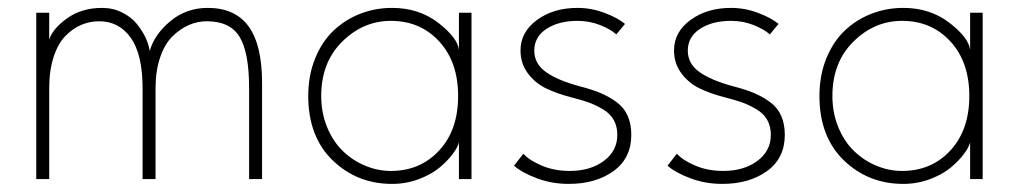

<svg xmlns="http://www.w3.org/2000/svg" viewBox="-20 -442 2518 474"><path d="M493 -422.5Q560.5 -422.5 593.8 -376.8Q627 -331 627 -237V0H595V-224Q595 -312.5 571.5 -351Q548 -389.5 490.5 -389.5Q467.5 -389.5 446.2 -380.2Q425 -371 406 -352.5Q387 -334 375.5 -300.8Q364 -267.5 364 -224V0H332V-224Q332 -307.5 303 -348.5Q274 -389.5 225 -389.5Q202 -389.5 181 -380.8Q160 -372 141.8 -353.5Q123.5 -335 112.5 -301.8Q101.5 -268.5 101.5 -224V0H69.5V-410.5H101.5V-344Q110 -371.5 146 -397Q182 -422.5 232 -422.5Q259 -422.5 281.5 -411.2Q304 -400 317.8 -383Q331.5 -366 339.5 -348.8Q347.5 -331.5 349.5 -316Q361.5 -357.5 400.8 -390Q440 -422.5 493 -422.5Z M1113 0V-91Q1110.5 -79 1098.2 -62.5Q1086 -46 1066 -29Q1046 -12 1014.5 0Q983 12 948 12Q861.5 12 801.2 -46.2Q741 -104.5 741 -205Q741 -256 758 -297.8Q775 -339.5 803.5 -366.5Q832 -393.5 869.2 -408Q906.5 -422.5 948 -422.5Q1014 -422.5 1061.8 -385.8Q1109.5 -349 1113 -319V-410.5H1144V0ZM773 -205Q773 -163 787.8 -127.5Q802.5 -92 826.8 -68.8Q851 -45.5 881.8 -32.8Q912.5 -20 945 -20Q1017.5 -20 1064.2 -70.5Q1111 -121 1111 -205Q1111 -289 1064.2 -339.8Q1017.5 -390.5 945 -390.5Q876.5 -390.5 824.8 -339.2Q773 -288 773 -205Z M1405.5 -422.5Q1440 -422.5 1472.5 -410.2Q1505 -398 1523 -383L1501.5 -357Q1488 -369.5 1461.8 -380Q1435.5 -390.5 1405.5 -390.5Q1359.5 -390.5 1329.2 -370.8Q1299 -351 1299 -317Q1299 -284.5 1328 -264Q1357 -243.5 1411 -229Q1442 -221 1462.8 -212.2Q1483.5 -203.5 1502 -190Q1520.5 -176.5 1529.5 -156.2Q1538.5 -136 1538.5 -109Q1538.5 -51.5 1494.8 -19.8Q1451 12 1384 12Q1342 12 1305 -2Q1268 -16 1249 -33L1272 -62.5Q1287 -46 1317.8 -33Q1348.5 -20 1386.5 -20Q1437.5 -20 1470.8 -44.8Q1504 -69.5 1504 -109Q1504 -130 1495.2 -145.8Q1486.5 -161.5 1468.8 -172Q1451 -182.5 1434.8 -188.5Q1418.5 -194.5 1393 -201Q1354 -211 1327.2 -224.2Q1300.5 -237.5 1282.8 -261.5Q1265 -285.5 1265 -317.5Q1265 -363 1305.8 -392.8Q1346.5 -422.5 1405.5 -422.5Z M1784.5 -422.5Q1819 -422.5 1851.5 -410.2Q1884 -398 1902 -383L1880.5 -357Q1867 -369.5 1840.8 -380Q1814.5 -390.5 1784.5 -390.5Q1738.5 -390.5 1708.2 -370.8Q1678 -351 1678 -317Q1678 -284.5 1707 -264Q1736 -243.5 1790 -229Q1821 -221 1841.8 -212.2Q1862.5 -203.5 1881 -190Q1899.5 -176.5 1908.5 -156.2Q1917.5 -136 1917.5 -109Q1917.5 -51.5 1873.8 -19.8Q1830 12 1763 12Q1721 12 1684 -2Q1647 -16 1628 -33L1651 -62.5Q1666 -46 1696.8 -33Q1727.5 -20 1765.5 -20Q1816.5 -20 1849.8 -44.8Q1883 -69.5 1883 -109Q1883 -130 1874.2 -145.8Q1865.5 -161.5 1847.8 -172Q1830 -182.5 1813.8 -188.5Q1797.5 -194.5 1772 -201Q1733 -211 1706.2 -224.2Q1679.5 -237.5 1661.8 -261.5Q1644 -285.5 1644 -317.5Q1644 -363 1684.8 -392.8Q1725.5 -422.5 1784.5 -422.5Z M2375 0V-91Q2372.5 -79 2360.2 -62.5Q2348 -46 2328 -29Q2308 -12 2276.5 0Q2245 12 2210 12Q2123.5 12 2063.2 -46.2Q2003 -104.5 2003 -205Q2003 -256 2020 -297.8Q2037 -339.5 2065.5 -366.5Q2094 -393.5 2131.2 -408Q2168.5 -422.5 2210 -422.5Q2276 -422.5 2323.8 -385.8Q2371.5 -349 2375 -319V-410.5H2406V0ZM2035 -205Q2035 -163 2049.8 -127.5Q2064.5 -92 2088.8 -68.8Q2113 -45.5 2143.8 -32.8Q2174.5 -20 2207 -20Q2279.5 -20 2326.2 -70.5Q2373 -121 2373 -205Q2373 -289 2326.2 -339.8Q2279.5 -390.5 2207 -390.5Q2138.5 -390.5 2086.8 -339.2Q2035 -288 2035 -205Z"/></svg>

Font: League Spartan ExtraLight
Style: Regular
Weight: 200
Foundry: The League of Moveable Type
Version: Version 2.002